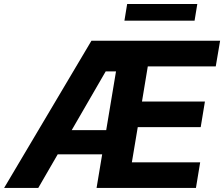

<svg xmlns="http://www.w3.org/2000/svg" viewBox="-58 -929 1108 949"><path d="M-37.7 0 393.9 -727.5H1029.9L1008.4 -600.8H672.5L643.8 -427.3H954.9L934 -300.6H622.9L593.8 -126.8H931.4L910.5 0H419.3L515.4 -576.2H464.5L131.1 0ZM156.8 -166.2 177.1 -285.9H554.9L534.6 -166.2ZM917.2 -909.2 903.7 -826.8H557L570.5 -909.2Z"/></svg>

Font: Inter Tight
Style: Italic
Weight: 400
Italic angle: -9.39999°
Designer: Rasmus Andersson
Foundry: rsms
Version: Version 3.002